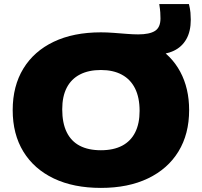

<svg xmlns="http://www.w3.org/2000/svg" viewBox="-20 -908 986 938"><path d="M473 10Q339.5 10 243 -36Q146.5 -82 94.2 -167.2Q42 -252.5 42 -370Q42 -487.5 94 -572.8Q146 -658 242.5 -704Q339 -750 473 -750Q502 -750 535 -747.5Q568 -745 599.5 -742.5Q631 -740 655 -740Q710.5 -740 737.2 -757Q764 -774 764 -818Q764 -831.5 763 -847.5Q762 -863.5 758 -888H903Q909 -864 910.5 -846Q912 -828 912 -812Q912 -754.5 890.2 -716.5Q868.5 -678.5 828.8 -659.8Q789 -641 735 -641V-685Q817 -638.5 860.5 -557.5Q904 -476.5 904 -370Q904 -253.5 852 -168.2Q800 -83 703.2 -36.5Q606.5 10 473 10ZM473 -174Q534.5 -174 576.8 -196.2Q619 -218.5 640.5 -261.5Q662 -304.5 662 -366Q662 -431.5 639.8 -476Q617.5 -520.5 575.2 -543.2Q533 -566 473 -566Q413 -566 370.8 -544.2Q328.5 -522.5 306.2 -479.8Q284 -437 284 -374Q284 -307 305.8 -262.5Q327.5 -218 369.5 -196Q411.5 -174 473 -174Z"/></svg>

Font: Encode Sans SC Expanded Black
Style: Regular
Weight: 900
Width: 7
Designer: Multiple Designers
Foundry: Impallari Type
Version: Version 3.002